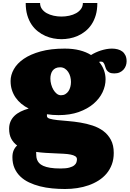

<svg xmlns="http://www.w3.org/2000/svg" viewBox="-20 -972 867 1284"><path d="M412.6 -647Q468.8 -647 512.7 -635.7Q556.6 -624.5 588.9 -604Q602.5 -612.8 619.4 -620.6Q636.2 -628.4 654.5 -634.3Q672.9 -640.1 691.9 -643.6Q710.9 -647 729 -647Q749 -647 766.8 -642.3Q784.7 -637.7 797.9 -627.7Q811 -617.7 818.8 -601.6Q826.7 -585.4 826.7 -562Q826.7 -546.9 821.5 -532.5Q816.4 -518.1 806.2 -506.6Q795.9 -495.1 780.5 -488Q765.1 -481 744.6 -481Q724.1 -481 712.6 -486.8Q701.2 -492.7 694.8 -501.5Q688.5 -510.3 685.5 -520.5Q682.6 -530.8 679.2 -539.6Q675.8 -548.3 670.7 -554.2Q665.5 -560.1 654.8 -560.1Q652.3 -560.1 649.4 -559.6Q646.5 -559.1 642.6 -558.1Q664.6 -532.2 675.3 -502.4Q686 -472.7 686 -441.9Q686 -397.9 665.8 -355.2Q645.5 -312.5 605.7 -278.3Q565.9 -244.1 507.1 -223.1Q448.2 -202.1 371.6 -202.1Q332.5 -202.1 293.9 -208V-195.8Q293.9 -183.6 313.2 -178Q332.5 -172.4 363.8 -168.9Q395 -165.5 435.3 -162.4Q475.6 -159.2 517.3 -152.3Q559.1 -145.5 599.4 -132.3Q639.6 -119.1 670.9 -95.9Q702.1 -72.8 721.4 -37.1Q740.7 -1.5 740.7 50.8Q740.7 93.3 728 127.4Q715.3 161.6 692.9 188.5Q670.4 215.3 639.6 234.9Q608.9 254.4 572.8 267.1Q536.6 279.8 496.3 285.9Q456.1 292 415 292Q371.6 292 328.6 287.8Q285.6 283.7 246.6 273.7Q207.5 263.7 174.1 247.8Q140.6 231.9 116 208.3Q91.3 184.6 77.1 152.6Q63 120.6 63 79.1Q63 51.8 71.8 32.5Q80.6 13.2 94.7 1Q69.8 -17.1 55.4 -44.2Q41 -71.3 41 -110.8Q41 -137.7 50.3 -159.2Q59.6 -180.7 76.7 -197.3Q93.8 -213.9 117.9 -225.8Q142.1 -237.8 171.9 -246.1Q144.5 -259.8 122.3 -278.3Q100.1 -296.9 84.2 -319.8Q68.4 -342.8 59.6 -370.4Q50.8 -397.9 50.8 -430.2Q50.8 -470.7 72.8 -509.5Q94.7 -548.3 139.4 -578.9Q184.1 -609.4 252.2 -628.2Q320.3 -647 412.6 -647ZM494.6 92.8Q494.6 80.1 483.2 72.8Q471.7 65.4 451.9 61.5Q432.1 57.6 405.5 56.2Q378.9 54.7 348.4 53.5Q317.9 52.2 285.4 50.3Q252.9 48.3 221.7 43.9Q222.2 56.6 222.7 69.6Q223.1 82.5 227.5 95Q231.9 107.4 241.5 118.2Q251 128.9 269.3 137.2Q287.6 145.5 315.7 150.1Q343.8 154.8 385.7 154.8Q421.9 154.8 443.4 148.9Q464.8 143.1 476.3 133.8Q487.8 124.5 491.2 113.5Q494.6 102.5 494.6 92.8ZM381.8 -522Q364.3 -522 351.8 -515.9Q339.4 -509.8 331.8 -499.5Q324.2 -489.3 320.6 -475.6Q316.9 -461.9 316.9 -446.8Q316.9 -427.2 322.3 -407.5Q327.6 -387.7 337.2 -371.6Q346.7 -355.5 359.6 -345.2Q372.6 -335 387.7 -335Q404.3 -335 417 -342.5Q429.7 -350.1 438 -362.5Q446.3 -375 450.4 -390.9Q454.6 -406.7 454.6 -423.8Q454.6 -441.9 450 -459.5Q445.3 -477.1 436 -491Q426.8 -504.9 413.3 -513.4Q399.9 -522 381.8 -522ZM391.1 -710Q365.2 -710 337.6 -715.1Q310.1 -720.2 283.4 -731.9Q256.8 -743.7 232.9 -762.5Q209 -781.2 190.9 -808.1Q172.9 -835 162.4 -870.6Q151.9 -906.2 151.9 -952.1H248Q248 -929.2 260.3 -912.1Q272.5 -895 292.7 -883.8Q313 -872.6 338.6 -866.9Q364.3 -861.3 391.1 -861.3Q417.5 -861.3 443.4 -866.9Q469.2 -872.6 489.3 -883.8Q509.3 -895 521.7 -912.1Q534.2 -929.2 534.2 -952.1H630.9Q630.9 -906.2 620.4 -870.6Q609.9 -835 591.8 -808.1Q573.7 -781.2 550 -762.5Q526.4 -743.7 499.5 -731.9Q472.7 -720.2 444.8 -715.1Q417 -710 391.1 -710Z"/></svg>

Font: Corben
Style: Bold
Weight: 700
Designer: vernon adams
Foundry: vernon adams
Version: Version 1.101; ttfautohint (v1.6)